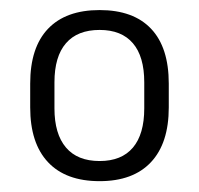

<svg xmlns="http://www.w3.org/2000/svg" viewBox="-20 -666 386 372"><path d="M173 -315Q107.5 -315 73 -351.8Q38.5 -388.5 38.5 -458V-504Q38.5 -574 73 -610.2Q107.5 -646.5 173 -646.5Q238.5 -646.5 272.8 -610.2Q307 -574 307 -504V-458Q307 -388.5 272.5 -351.8Q238 -315 173 -315ZM173 -354Q215.5 -354 237.5 -380Q259.5 -406 259.5 -456V-506.5Q259.5 -556.5 237.5 -582.2Q215.5 -608 173 -608Q130 -608 107.8 -582.2Q85.5 -556.5 85.5 -506.5V-456Q85.5 -406.5 107.8 -380.2Q130 -354 173 -354Z"/></svg>

Font: Anek Kannada Light
Style: Regular
Weight: 300
Designer: Vaishnavi Murthy, Maithili Shingre (Kannada) & Yesha Goshar (Latin)
Foundry: Ek Type
Version: Version 1.003